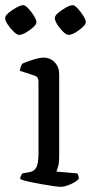

<svg xmlns="http://www.w3.org/2000/svg" viewBox="-33 -723 355 743"><path d="M202 0Q194 0 173 -3Q152 -6 126.5 -10.5Q101 -15 78.5 -20Q56 -25 45 -30Q45 -36 48 -42.5Q51 -49 54 -52L81 -57Q98 -59 107 -74.5Q116 -90 116 -132V-407Q116 -426 99 -431L44 -449Q45 -459 48 -466.5Q51 -474 54 -477Q69 -484 95 -492Q121 -500 135 -500Q162 -500 179 -481.5Q196 -463 196 -436V-115Q196 -94 192 -79.5Q188 -65 185 -59L266 -52Q272 -43 272 -31Q263 -20 240 -10Q217 0 202 0ZM232 -588Q224 -588 211 -600.5Q198 -613 188.5 -628.5Q179 -644 179 -653Q179 -662 192.5 -673.5Q206 -685 222.5 -694Q239 -703 248 -703Q256 -703 268 -690Q280 -677 289.5 -661.5Q299 -646 299 -637Q299 -629 286.5 -617.5Q274 -606 258.5 -597Q243 -588 232 -588ZM41 -588Q33 -588 20 -600.5Q7 -613 -3 -628Q-13 -643 -13 -653Q-13 -662 0.5 -673.5Q14 -685 31 -694Q48 -703 57 -703Q65 -703 77 -690Q89 -677 98.5 -661.5Q108 -646 108 -637Q108 -629 95.5 -617.5Q83 -606 67 -597Q51 -588 41 -588Z"/></svg>

Font: Texturina Light
Style: Regular
Weight: 300
Designer: Guillermo Torres Carreño
Foundry: Omnibus-Type
Version: Version 1.002; ttfautohint (v1.8.3)